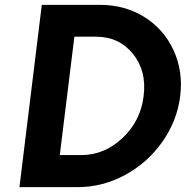

<svg xmlns="http://www.w3.org/2000/svg" viewBox="-20 -770 764 790"><path d="M60 0 152 -750H392Q494 -750 574 -700Q654 -650 694 -563.5Q734 -477 721.5 -375Q709 -273 648 -186.5Q587 -100 494.5 -50Q402 0 300 0ZM226 -132H315Q410 -132 484.5 -202.5Q559 -273 571 -375Q584 -478 527 -548.5Q470 -619 375 -619H286Z"/></svg>

Font: Orkney
Style: BoldItalic
Weight: 700
Designer: Samuel Oakes and Alfredo Marco Pradil
Foundry: Alfredo Marco Pradil
Version: 1.0; ttfautohint (v1.5)